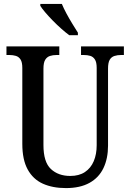

<svg xmlns="http://www.w3.org/2000/svg" viewBox="-20 -951 666 981"><path d="M317 10Q249 10 199 -12.5Q149 -35 121.5 -85Q94 -135 94 -216V-604Q94 -633 85 -647Q76 -661 61 -665.5Q46 -670 27 -670H13V-714H283V-670H270Q250 -670 235 -665Q220 -660 211 -645.5Q202 -631 202 -600V-210Q202 -123 240 -87.5Q278 -52 339 -52Q384 -52 414 -72Q444 -92 459 -127.5Q474 -163 474 -209V-604Q474 -633 465 -647Q456 -661 441.5 -665.5Q427 -670 407 -670H394V-714H613V-670H599Q580 -670 564.5 -665Q549 -660 540.5 -645.5Q532 -631 532 -600V-207Q532 -141 508.5 -92Q485 -43 437 -16.5Q389 10 317 10ZM334 -771Q315 -785 293 -804.5Q271 -824 249.5 -846Q228 -868 211 -888Q194 -908 186 -921V-931H296Q305 -909 319.5 -882Q334 -855 350 -829Q366 -803 378 -784V-771Z"/></svg>

Font: Noto Serif Khmer Condensed Medium
Style: Regular
Weight: 500
Width: 3
Designer: Danh Hong and the Monotype Design Team
Foundry: Monotype Imaging Inc.
Version: Version 2.004